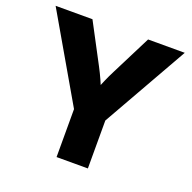

<svg xmlns="http://www.w3.org/2000/svg" viewBox="-128 -856 985 985"><g transform="rotate(20 364.5 -364.0)"><path d="M281.7 0V-261.7L11.7 -727.5H212.9L327.6 -510.7Q343.3 -481 356.7 -451.2Q370.1 -421.4 384.3 -386.7H353Q366.2 -421.4 379.2 -451.4Q392.1 -481.4 407.2 -510.7L516.6 -727.5H716.8L452.6 -261.7V0Z"/></g></svg>

Font: Inter 24pt ExtraBold
Style: Regular
Weight: 800
Designer: Rasmus Andersson
Foundry: rsms
Version: Version 4.001;git-66647c0bb